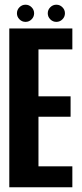

<svg xmlns="http://www.w3.org/2000/svg" viewBox="-20 -796 350 816"><path d="M19.5 0V-675H287.5V-586H143.5V-386.5H280V-300H143.5V-89H287.5V0ZM88.5 -703Q73.5 -703 62.8 -713.8Q52 -724.5 52 -739.5Q52 -754.5 62.8 -765.2Q73.5 -776 88.5 -776Q103.5 -776 114.2 -765.2Q125 -754.5 125 -739.5Q125 -724.5 114.2 -713.8Q103.5 -703 88.5 -703ZM219.5 -703Q204.5 -703 193.8 -713.8Q183 -724.5 183 -739.5Q183 -754.5 193.8 -765.2Q204.5 -776 219.5 -776Q234.5 -776 245.2 -765.2Q256 -754.5 256 -739.5Q256 -724.5 245.2 -713.8Q234.5 -703 219.5 -703Z"/></svg>

Font: Anybody Condensed SemiBold
Style: Regular
Weight: 600
Width: 3
Designer: Tyler Finck
Foundry: Etcetera Type Company
Version: Version 1.010; ttfautohint (v1.8.3) -l 8 -r 50 -G 200 -x 14 